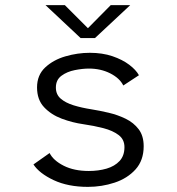

<svg xmlns="http://www.w3.org/2000/svg" viewBox="-20 -718 690 749"><path d="M323 11Q245.5 11 189.5 -15.2Q133.5 -41.5 110.5 -76.5L173.5 -121Q188 -92 228.5 -71.5Q269 -51 326.5 -51Q364 -51 395.8 -60.2Q427.5 -69.5 446.5 -90Q465.5 -110.5 465.5 -144Q465.5 -174 442.8 -191.2Q420 -208.5 383.5 -218Q347 -227.5 305 -233.5Q262.5 -239.5 221 -255Q179.5 -270.5 152 -299.8Q124.5 -329 124.5 -377Q124.5 -425 156.2 -454.8Q188 -484.5 235.2 -498.2Q282.5 -512 330.5 -512Q379.5 -512 418.5 -498.8Q457.5 -485.5 484 -465.5Q510.5 -445.5 522 -424.5L461 -384.5Q447 -413 410 -431.8Q373 -450.5 327 -450.5Q302 -450.5 271.8 -444.5Q241.5 -438.5 219.8 -422.5Q198 -406.5 198 -376.5Q198 -349.5 216.8 -333.2Q235.5 -317 267 -307.2Q298.5 -297.5 337 -291.5Q368.5 -286.5 403.8 -278.2Q439 -270 470.2 -254.8Q501.5 -239.5 521 -213.8Q540.5 -188 540.5 -147.5Q540.5 -92.5 508.8 -57.2Q477 -22 427 -5.5Q377 11 323 11ZM157.5 -698H233L323 -608L412 -698H488L350.5 -569.5H294.5Z"/></svg>

Font: Trispace Light
Style: Regular
Weight: 300
Designer: Tyler Finck
Foundry: Etcetera Type Company
Version: Version 1.210; ttfautohint (v1.8.3)